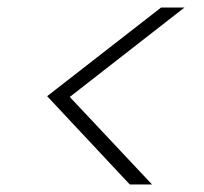

<svg xmlns="http://www.w3.org/2000/svg" viewBox="-20 -605 540 509"><path d="M469 -585 165 -348 383 -116H324L105 -350L407 -585Z"/></svg>

Font: DM Sans 11pt ExtraLight
Style: Italic
Weight: 250
Italic angle: -10°
Version: Version 4.004;gftools[0.9.30]